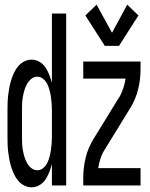

<svg xmlns="http://www.w3.org/2000/svg" viewBox="-20 -793 640 821"><path d="M115 8Q99 8 84 0.5Q69 -7 58 -20Q47 -33 40 -48Q33 -63 28 -79Q23 -95 20 -111Q17 -127 15 -143.5Q13 -160 12.5 -176.5Q12 -193 12 -210V-320Q12 -337 12.5 -353.5Q13 -370 15 -386.5Q17 -403 20 -419Q23 -435 28 -451Q33 -467 40 -482Q47 -497 58 -510Q69 -523 84 -530.5Q99 -538 115 -538Q133 -538 149 -528.5Q165 -519 174.5 -504.5Q184 -490 190.5 -473.5Q197 -457 202 -439V-735H263V0H202V-91Q197 -73 190.5 -56.5Q184 -40 174.5 -25.5Q165 -11 149 -1.5Q133 8 115 8ZM140 -65Q154 -65 165.5 -75Q177 -85 183 -98Q189 -111 192.5 -125Q196 -139 198 -153Q200 -167 201 -181.5Q202 -196 202 -210V-320Q202 -334 201 -348.5Q200 -363 198 -377Q196 -391 192.5 -405Q189 -419 183 -432Q177 -445 165.5 -455Q154 -465 140 -465Q125 -465 113.5 -455.5Q102 -446 95 -433Q88 -420 84 -406Q80 -392 77.5 -378Q75 -364 74.5 -349.5Q74 -335 74 -320V-210Q74 -195 74.5 -180.5Q75 -166 77.5 -152Q80 -138 84 -124Q88 -110 95 -97Q102 -84 113.5 -74.5Q125 -65 140 -65ZM489 -597H428L345 -727L393 -773L459 -653L524 -773L572 -727ZM336 0V-33Q336 -77 346.5 -119.5Q357 -162 380 -199L490 -378Q491 -379 491.5 -380Q492 -381 493 -382Q502 -400 508 -418.5Q514 -437 517 -457H336V-530H581V-497Q581 -453 570.5 -410.5Q560 -368 537 -331L427 -152Q416 -135 409.5 -114.5Q403 -94 400 -74H581V0Z"/></svg>

Font: Iosevka Curly Extended
Style: Regular
Weight: 400
Width: 7
Monospace: yes
Designer: Belleve Invis
Foundry: Belleve Invis
Version: Version 11.1.0; ttfautohint (v1.8.3)